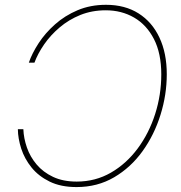

<svg xmlns="http://www.w3.org/2000/svg" viewBox="-20 -757 742 787"><path d="M414.6 -737.3Q492.2 -737.3 547.9 -702.1Q603.5 -667 633.5 -603Q663.6 -539.1 663.6 -452.6Q663.6 -368.7 637.9 -286.4Q612.3 -204.1 564.2 -137.2Q516.1 -70.3 447.8 -30.3Q379.4 9.8 293.9 9.8Q229.5 9.8 183.8 -12.5Q138.2 -34.7 109.4 -70.3Q80.6 -106 67.1 -147.5Q53.7 -189 53.2 -227.5H75.7Q77.1 -190.4 90.3 -152.3Q103.5 -114.3 130.1 -82.8Q156.7 -51.3 197.5 -32Q238.3 -12.7 294.4 -12.7Q371.1 -12.7 434.6 -49.3Q498 -85.9 544.4 -148.4Q590.8 -210.9 616 -289.8Q641.1 -368.7 641.1 -452.1Q641.1 -538.1 611.1 -596.7Q581.1 -655.3 529.5 -685.1Q478 -714.8 413.6 -714.8Q356.9 -714.8 309.3 -695.6Q261.7 -676.3 224.4 -644.5Q187 -612.8 160.9 -575Q134.8 -537.1 121.1 -500H98.1Q111.3 -538.6 138.4 -580.1Q165.5 -621.6 205.6 -657.2Q245.6 -692.9 298.1 -715.1Q350.6 -737.3 414.6 -737.3Z"/></svg>

Font: Inter 20pt Thin
Style: Italic
Weight: 250
Italic angle: -9.3988°
Version: Version 4.001;git-66647c0bb